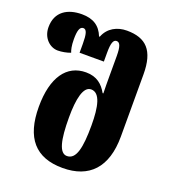

<svg xmlns="http://www.w3.org/2000/svg" viewBox="-191 -880 890 996"><g transform="rotate(20 253.5 -382.0)"><path d="M268 10C414 10 497 -75 497 -247V-590C497 -722 445 -774 339 -774C286 -774 237 -749 217 -696H213C192 -749 153 -774 91 -774C13 -774 -50 -738 -50 -652C-50 -592 -7 -554 36 -554C58 -554 85 -559 106 -567C101 -579 95 -601 95 -638C95 -684 102 -709 122 -709C141 -709 147 -684 147 -631V-582H281V-631C281 -684 289 -705 307 -705C326 -705 334 -684 334 -631V-526C334 -488 334 -455 335 -426H331C308 -467 275 -498 214 -498C108 -498 44 -410 44 -247C44 -75 118 10 268 10ZM268 -56C226 -56 210 -123 210 -248C210 -351 226 -424 269 -424C319 -424 334 -351 334 -249C334 -126 319 -56 268 -56Z"/></g></svg>

Font: Noto Serif Georgian ExtraCondensed Black
Style: Regular
Weight: 900
Width: 2
Designer: Monotype Design Team, Akaki Razmadze
Foundry: Google LLC
Version: Version 2.003